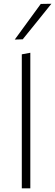

<svg xmlns="http://www.w3.org/2000/svg" viewBox="-20 -1028 300 1048"><path d="M99 0V-731.5L145.5 -740V0ZM60.5 -812Q96 -861 132 -910Q167.5 -958.5 202.5 -1006.5L260.5 -1007.5Q221 -958 182 -909.8Q143 -861.5 104 -813.5Z"/></svg>

Font: Heraclito ExtraLight
Style: Regular
Weight: 200
Designer: Kostas Bartsokas (font) & Cristiano Sobral (main changes)
Foundry: Kostas Bartsokas (font) & Cristiano Sobral (main changes)
Version: Version 1.00;July 8, 2020;FontCreator 13.0.0.2655 64-bit